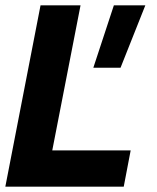

<svg xmlns="http://www.w3.org/2000/svg" viewBox="-26 -700 590 720"><path d="M126 -680H276L170 -136H464L438 0H-6ZM401 -680H519L426 -446H324Z"/></svg>

Font: Teachers
Style: Bold Italic
Weight: 700
Designer: Alfredo Marco Pradil & Chank Diesel
Version: Version 0.009